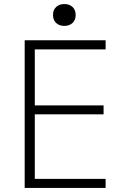

<svg xmlns="http://www.w3.org/2000/svg" viewBox="-20 -929 640 949"><path d="M102 0V-730H502V-685H152V-408H492V-364H152V-45H502V0ZM298 -801Q273 -801 257.5 -815.5Q242 -830 242 -855Q242 -880 257.5 -894.5Q273 -909 298 -909Q323 -909 338.5 -894.5Q354 -880 354 -855Q354 -830 338.5 -815.5Q323 -801 298 -801Z"/></svg>

Font: M PLUS Code Latin Expanded Light
Style: Regular
Weight: 300
Width: 7
Designer: Coji Morishita
Foundry: UNDERFOREST DESIGN
Version: Version 1.002; ttfautohint (v1.8.3)